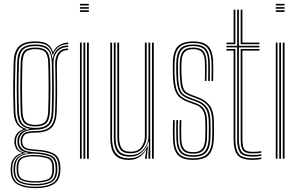

<svg xmlns="http://www.w3.org/2000/svg" viewBox="-20 -820 1548 992"><path d="M162.5 152.2Q105.2 152.2 70.9 132.6Q36.5 113 35.2 61.8Q35 55.5 35.2 51.1Q35.5 46.8 35.8 42Q37 13.5 53.6 -5.4Q70.2 -24.2 93.8 -28.8V-30.8Q70.2 -39.2 62.9 -53.5Q55.5 -67.8 54.5 -82Q54.2 -86.5 54.4 -88.6Q54.5 -90.8 54.5 -94.5Q55.5 -113.8 66.8 -129Q78 -144.2 99 -151.5V-154.2Q76.8 -163.2 64.2 -184.8Q51.8 -206.2 50.5 -243.5Q49 -287.8 48.5 -325.6Q48 -363.5 48.5 -404Q49 -444.5 50.5 -497Q52 -555.2 77.9 -580.6Q103.8 -606 162.5 -606Q205 -606 225 -592.8Q245 -579.5 253.2 -552.2H255.2Q265 -575 288.4 -587.6Q311.8 -600.2 332.2 -600V-592Q299 -591.5 279 -574.4Q259 -557.2 254 -535.8H252Q246 -567.8 226.5 -582.9Q207 -598 162.5 -598Q107.2 -598 84.2 -574.1Q61.2 -550.2 59.8 -497.2Q58.5 -451 57.9 -412.4Q57.2 -373.8 57.5 -333.8Q57.8 -293.8 59.5 -243.2Q62.2 -166 116 -154.5V-151.5Q89.8 -145.5 76.8 -130Q63.8 -114.5 62.8 -94.5Q62.2 -87.8 62.8 -82Q63.5 -65.5 72.9 -51.1Q82.2 -36.8 111 -30.5V-28.8Q82.8 -24.5 64 -7.1Q45.2 10.2 43.8 42Q43.2 47.8 43 51.4Q42.8 55 43 62Q44.5 111 76.6 128Q108.8 145 162.5 145Q216.8 145 248.8 127.9Q280.8 110.8 283.5 61.8Q283.8 55.2 283.6 51.5Q283.5 47.8 283.2 41.5Q281 -7.5 249.5 -22.2Q218 -37 163.5 -39.5Q120.5 -41.5 104.6 -52.1Q88.8 -62.8 87 -81.5Q86 -90.2 86.2 -94.5Q88.2 -118.2 103.4 -130.6Q118.5 -143 162.5 -142.8Q211.5 -142.2 237 -163.6Q262.5 -185 264.8 -242Q266.2 -286.5 266.6 -323.2Q267 -360 266.6 -399.5Q266.2 -439 265.2 -491.8Q264.8 -524.8 280.9 -547.2Q297 -569.8 332.2 -569.2V-561.2Q273 -561.8 274 -481.5Q275 -415.5 275.2 -362.4Q275.5 -309.2 273.2 -243Q271 -184.2 245.4 -159.6Q219.8 -135 162.5 -134.8Q118 -134.5 107 -123.4Q96 -112.2 94.8 -93.2Q94.5 -88.8 95 -83.8Q96.5 -65.8 111 -57.4Q125.5 -49 163.5 -47.2Q223.2 -44.2 256.2 -27.6Q289.2 -11 291.8 42Q292.2 49.5 292.1 52.1Q292 54.8 291.8 61.8Q289.5 112.5 255.8 132.4Q222 152.2 162.5 152.2ZM162.5 138Q111.8 138 81.8 123.1Q51.8 108.2 50 62Q49.8 55.5 50 51.4Q50.2 47.2 50.5 42Q54 -21.2 126.2 -28.2V-30.2Q94 -36 82.8 -50Q71.5 -64 70 -82Q69.5 -86.8 69.6 -88.5Q69.8 -90.2 69.8 -94.5Q70.8 -115.5 85 -131.8Q99.2 -148 133.5 -152.8V-154.8Q100.2 -160.2 85.1 -181Q70 -201.8 68.8 -243.8Q66.8 -302.2 66.6 -361.4Q66.5 -420.5 68.8 -496.8Q70.2 -549.8 92.9 -570Q115.5 -590.2 162.5 -590.2Q206.5 -590.2 226.1 -573.2Q245.8 -556.2 250.8 -517.2H252.8Q264.8 -583.8 332.2 -585V-577Q295.8 -576.8 275.4 -553Q255 -529.2 256.2 -487.8Q258.2 -415.8 258.2 -360.2Q258.2 -304.8 256.2 -244.2Q254 -189.5 230.5 -169.8Q207 -150 162.5 -150Q118.8 -150.2 99.6 -134.1Q80.5 -118 78.8 -95.8Q78.2 -87.5 78.8 -82Q80.5 -61.8 97.9 -48.4Q115.2 -35 163.5 -33Q214.5 -30.8 244.4 -17.1Q274.2 -3.5 276 42Q276.2 48 276.2 51.2Q276.2 54.5 276 62Q274 107.5 243.5 122.8Q213 138 162.5 138ZM162.5 -159Q205.5 -159 225.5 -177.5Q245.5 -196 247.2 -244.2Q249.2 -297.8 249.4 -361.1Q249.5 -424.5 247.5 -496.5Q246 -544.5 225.4 -563.4Q204.8 -582.2 162.5 -582.2Q118.5 -582.2 98.9 -563.4Q79.2 -544.5 77.8 -496.2Q75.5 -426.8 75.5 -365.2Q75.5 -303.8 77.8 -244.2Q79.5 -197 99.1 -178Q118.8 -159 162.5 -159ZM162.5 -166.8Q125 -166.8 106.8 -182.9Q88.5 -199 86.8 -244.2Q84.8 -301.5 84.8 -367.4Q84.8 -433.2 86.8 -496.2Q88.2 -541.5 106.1 -557.9Q124 -574.2 162.5 -574.2Q202.5 -574.2 219.6 -557.5Q236.8 -540.8 238.2 -496.2Q240.5 -428.2 240.4 -364.4Q240.2 -300.5 238 -244.8Q236.2 -200 218.6 -183.4Q201 -166.8 162.5 -166.8ZM162.5 -174.8Q197.5 -174.8 212.4 -189.9Q227.2 -205 229 -245Q231 -299.5 231.1 -366.4Q231.2 -433.2 229.2 -496Q227.8 -537.2 212.5 -551.8Q197.2 -566.2 162.5 -566.2Q128.2 -566.2 112.9 -551.8Q97.5 -537.2 96 -495.8Q93.8 -434.2 93.8 -368.9Q93.8 -303.5 96 -244.8Q97.5 -203.5 113.2 -189.1Q129 -174.8 162.5 -174.8ZM162.5 130.8Q210.2 130.8 238 117.4Q265.8 104 267.5 62Q267.8 55.5 267.6 51.2Q267.5 47 267 42Q265.2 -0.5 237.6 -11.6Q210 -22.8 163.8 -25.8Q114.2 -28.8 87.9 -13Q61.5 2.8 58.8 41.8Q58.2 47.8 58 51.8Q57.8 55.8 58 62.2Q59.5 104.8 87.9 117.8Q116.2 130.8 162.5 130.8ZM162.5 123.5Q120.2 123.5 94 112.6Q67.8 101.8 66.2 62.2Q66 57 66 52.1Q66 47.2 66.2 41.2Q68.2 1.8 95.1 -9.8Q122 -21.2 164.2 -19.2Q205.5 -17.2 231.6 -7.9Q257.8 1.5 259.2 42Q259.8 49 259.6 52.9Q259.5 56.8 259.2 62.5Q257.8 101.8 231.2 112.6Q204.8 123.5 162.5 123.5ZM162.5 116.2Q199.5 116.2 224.1 107.6Q248.8 99 250.5 62.5Q250.8 56.5 250.5 51.8Q250.2 47 250.2 42Q249 5.5 224.8 -2.2Q200.5 -10 163.5 -12Q124.2 -14 99.9 -4Q75.5 6 74.5 42Q74.2 47 74.4 52.8Q74.5 58.5 74.5 62.5Q76.2 98.8 100.5 107.5Q124.8 116.2 162.5 116.2Z M393.2 -791.8V-800H438.8V-791.8ZM393.2 -775V-783.2H438.8V-775ZM393.2 -758.5V-766.8H438.8V-758.5ZM429.5 0V-600H438.8V0ZM393.2 0V-600H402.2V0ZM411.2 0V-600H420.5V0Z M646.5 6.2Q605.2 6.2 584.6 -9.9Q564 -26 557 -51.6Q550 -77.2 550 -106V-600H559V-107.2Q559 -79.8 565.5 -55.8Q572 -31.8 591.2 -17Q610.5 -2.2 648.5 -2.2Q680.8 -2.2 704.8 -18.6Q728.8 -35 741.2 -64.2H744.2L738.8 -9.2V0H729.5V-5.2L736 -45H734Q721.2 -21.5 698.5 -7.6Q675.8 6.2 646.5 6.2ZM765.2 0V-600H774.5V0ZM654 -28Q611.5 -28 598.9 -51.8Q586.2 -75.5 586.2 -109.5V-600H595.5V-110Q595.5 -77.8 606.8 -57Q618 -36.2 655 -36.2Q693.8 -36.2 711.1 -61.1Q728.5 -86 728.5 -114.5V-600H738V-114.8Q738 -84 718.1 -56Q698.2 -28 654 -28ZM650.2 -10.8Q604 -10.8 586 -35.2Q568 -59.8 568 -107.5V-600H577.2V-108.2Q577.2 -64.8 593.4 -41.9Q609.5 -19 652.8 -19Q685.2 -19 706.1 -34.2Q727 -49.5 737 -71.9Q747 -94.2 747 -115.5V-600H756.2V0H747V-22.2L749.8 -87.8H746.8Q738.5 -56.5 713.5 -33.5Q688.5 -10.5 650.2 -10.8Z M977 -25.8Q942.2 -25.8 925.6 -43Q909 -60.2 908.2 -102.8Q907.8 -122.8 907.4 -147.5Q907 -172.2 908.5 -199.2H917Q916 -176.2 916.1 -151.2Q916.2 -126.2 916.8 -103.2Q917.5 -66 931.6 -49.9Q945.8 -33.8 977 -33.8Q1011.5 -33.8 1025 -50.9Q1038.5 -68 1040.2 -101.5Q1041.5 -123 1041.2 -141Q1041 -159 1041 -181.5Q1041 -230 1028.2 -250Q1015.5 -270 989.5 -279.2L955.5 -291.5Q926.8 -301.8 909.1 -316.4Q891.5 -331 883 -358.2Q874.5 -385.5 873.2 -433.8Q872.5 -455 872.8 -469.8Q873 -484.5 873.2 -497.2Q874.5 -554.5 898.4 -580.2Q922.2 -606 978.5 -606Q1031.8 -606 1055.8 -581.2Q1079.8 -556.5 1081.2 -498.8Q1081.8 -479.2 1082 -453.5Q1082.2 -427.8 1081 -402H1072.5Q1073.5 -428.2 1073.4 -452.6Q1073.2 -477 1072.8 -498.2Q1071.2 -551.5 1049.4 -574.8Q1027.5 -598 978.5 -598Q926.8 -598 905 -574Q883.2 -550 882 -497.2Q881.8 -478.2 881.6 -465.8Q881.5 -453.2 882 -433.8Q883.8 -387.2 891.2 -361.6Q898.8 -336 914.9 -322.5Q931 -309 958.2 -299.2L992 -287Q1024.5 -275.2 1037.2 -252.2Q1050 -229.2 1050 -181.5Q1050 -161.8 1050.1 -142.5Q1050.2 -123.2 1049.2 -101.2Q1047.2 -62.5 1031.2 -44.1Q1015.2 -25.8 977 -25.8ZM977 -9.8Q930.8 -9.8 911.5 -32Q892.2 -54.2 891.2 -102Q890.8 -125.2 890.4 -148Q890 -170.8 891.2 -199.2H900Q898.5 -169.5 898.9 -144.9Q899.2 -120.2 899.8 -102.2Q900.8 -57 918.6 -37.4Q936.5 -17.8 977 -17.8Q1021 -17.8 1038.5 -38.5Q1056 -59.2 1058 -101Q1059 -122.8 1058.9 -140.6Q1058.8 -158.5 1058.8 -181.5Q1058.8 -235.2 1043 -259.1Q1027.2 -283 994.8 -294.8L961.2 -306.8Q935.5 -316.2 920.8 -328.5Q906 -340.8 899.4 -364.9Q892.8 -389 891 -434Q890.2 -454 890.4 -466.8Q890.5 -479.5 891 -497Q892.2 -545.8 911.8 -568Q931.2 -590.2 978.5 -590.2Q1023.5 -590.2 1043.1 -568.9Q1062.8 -547.5 1064 -498Q1064.5 -477.2 1064.8 -455Q1065 -432.8 1064 -402H1055.2Q1056.5 -435 1056.1 -457.5Q1055.8 -480 1055.5 -498Q1054.5 -543.2 1036.5 -562.8Q1018.5 -582.2 978.5 -582.2Q936.5 -582.2 918.8 -562Q901 -541.8 900 -497Q899.5 -478.8 899.4 -466.4Q899.2 -454 900 -434Q901.5 -388.8 908 -366.1Q914.5 -343.5 928 -333.1Q941.5 -322.8 963.8 -314.5L997.2 -302.2Q1032.8 -289.5 1050.2 -264Q1067.8 -238.5 1067.8 -181.5Q1067.8 -158.5 1067.9 -140.4Q1068 -122.2 1067 -100.8Q1064.5 -54.2 1044.9 -32Q1025.2 -9.8 977 -9.8ZM977 6Q923.5 6 899.5 -18.8Q875.5 -43.5 874 -101.2Q873.5 -125.2 873.2 -149.1Q873 -173 874.2 -199.2H882.8Q881.8 -173 881.9 -148Q882 -123 882.5 -101.8Q883.8 -48.2 905.8 -25.1Q927.8 -2 977 -2Q1029 -2 1051.2 -25.5Q1073.5 -49 1076 -100.5Q1077 -122.2 1076.9 -140.5Q1076.8 -158.8 1076.8 -181.5Q1076.8 -239.5 1058.2 -267.5Q1039.8 -295.5 999.8 -310.2L966.8 -322.5Q945.8 -330 933.8 -339.5Q921.8 -349 916.1 -370.1Q910.5 -391.2 908.8 -434.2Q908.2 -450 908.1 -464.2Q908 -478.5 908.8 -496.8Q910.5 -538.2 926.4 -556.2Q942.2 -574.2 978.5 -574.2Q1014.2 -574.2 1030.1 -556.5Q1046 -538.8 1047 -497.5Q1047.2 -480.2 1047.6 -456.5Q1048 -432.8 1046.8 -402H1038.2Q1039.5 -431 1039.1 -454.5Q1038.8 -478 1038.5 -497Q1037.8 -535 1023.4 -550.6Q1009 -566.2 978.5 -566.2Q947 -566.2 933 -550.1Q919 -534 917.8 -496.8Q917.2 -478.8 917.1 -466.1Q917 -453.5 917.8 -434.2Q919.2 -395.8 923.9 -376Q928.5 -356.2 939.1 -346.9Q949.8 -337.5 969.5 -330L1002 -318Q1041 -303.5 1063.2 -275.2Q1085.5 -247 1085.5 -181.5Q1085.5 -159 1085.6 -140.5Q1085.8 -122 1084.8 -100.2Q1082.2 -46.2 1058.8 -20.1Q1035.2 6 977 6Z M1286.2 -10.8Q1234 -10.8 1219.6 -32.8Q1205.2 -54.8 1205.2 -101.2V-575H1150V-583.2H1205.2V-770H1214.2V-583.2H1320.2V-575H1214.2V-101.2Q1214.2 -57 1227.4 -38Q1240.5 -19 1286.2 -19Q1308 -19 1330.2 -23V-15Q1320 -12.8 1308.5 -11.8Q1297 -10.8 1286.2 -10.8ZM1150 -591.8V-600H1187V-770H1196V-591.8ZM1223.5 -591.8V-770H1232.5V-600H1320.2V-591.8ZM1286.2 6Q1227.5 6 1207.2 -19Q1187 -44 1187 -101.2V-558.5H1150V-566.8H1196V-101.2Q1196 -49.8 1213 -26Q1230 -2.2 1286.2 -2.2Q1297 -2.2 1308.8 -3.4Q1320.5 -4.5 1330.2 -7V1.2Q1312.5 6 1286.2 6ZM1286.2 -27.2Q1245.2 -27.2 1234.4 -44Q1223.5 -60.8 1223.5 -101.2V-566.8H1320.2V-558.5H1232.5V-101.2Q1232.5 -64.5 1241.5 -50Q1250.5 -35.5 1286.2 -35.5Q1311.5 -35.5 1330.2 -39.2V-31.2Q1310.2 -27.2 1286.2 -27.2Z M1404.8 -791.8V-800H1450.2V-791.8ZM1404.8 -775V-783.2H1450.2V-775ZM1404.8 -758.5V-766.8H1450.2V-758.5ZM1441 0V-600H1450.2V0ZM1404.8 0V-600H1413.8V0ZM1422.8 0V-600H1432V0Z"/></svg>

Font: Big Shoulders Inline Display Light
Style: Regular
Weight: 300
Designer: Patric King
Foundry: XO Type Co
Version: Version 1.000